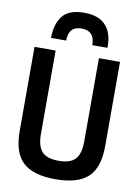

<svg xmlns="http://www.w3.org/2000/svg" viewBox="-110 -1116 875 1201"><g transform="rotate(10 327.5 -515.5)"><path d="M506 -853H410Q410 -944 327 -944Q244 -944 244 -853H148Q148 -940 188 -992Q228 -1044 327 -1044Q416 -1044 461 -997Q506 -950 506 -864ZM328 13Q186 13 121 -47.5Q56 -108 56 -245V-780H190V-250Q190 -173 221.5 -138.5Q253 -104 328 -104Q402 -104 433.5 -138.5Q465 -173 465 -250V-780H599V-245Q599 -108 534 -47.5Q469 13 328 13Z"/></g></svg>

Font: Tanohe Sans SemiBold
Style: Regular
Weight: 600
Designer: Village Type and Design LLC & Cristiano Sobral
Foundry: Cooper Hewitt Smithsonian Design Museum
Version: Version 1.00;September 29, 2021;FontCreator 13.0.0.2655 64-b